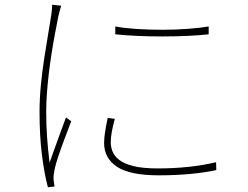

<svg xmlns="http://www.w3.org/2000/svg" viewBox="-20 -762 1040 806"><path d="M464 -651Q500 -644 552 -640.5Q604 -637 661 -637Q718 -637 770 -641Q822 -645 856 -651V-618Q822 -614 770 -611.5Q718 -609 661 -609Q604 -609 551.5 -611.5Q499 -614 464 -618ZM462 -263Q454 -234 449.5 -209.5Q445 -185 445 -164Q445 -146 452 -127Q459 -108 479.5 -91.5Q500 -75 539 -65Q578 -55 642 -55Q710 -55 771 -61.5Q832 -68 887 -81L888 -48Q843 -38 780.5 -32Q718 -26 647 -26Q525 -26 471 -62Q417 -98 417 -162Q417 -182 421 -207.5Q425 -233 432 -267ZM237 -738Q235 -732 233 -725Q231 -718 229 -710.5Q227 -703 225 -694Q218 -658 210.5 -618.5Q203 -579 196.5 -537.5Q190 -496 185 -454Q180 -412 177 -371.5Q174 -331 174 -293Q174 -235 177.5 -186.5Q181 -138 188 -79Q198 -107 210.5 -142Q223 -177 235.5 -211Q248 -245 257 -269L279 -253Q268 -224 253 -184.5Q238 -145 225.5 -108Q213 -71 209 -50Q207 -40 205.5 -28.5Q204 -17 205 -7Q206 0 207 8Q208 16 209 21L181 24Q166 -32 156 -112Q146 -192 146 -293Q146 -347 151.5 -404Q157 -461 165.5 -516Q174 -571 182 -618Q190 -665 195 -698Q197 -712 198 -722.5Q199 -733 199 -742Z"/></svg>

Font: Noto Sans TC Thin
Style: Regular
Weight: 100
Designer: Ryoko NISHIZUKA 西塚涼子 (kana, bopomofo & ideographs); Paul D. Hunt (Latin, Greek & Cyrillic); Sandoll Communications 산돌커뮤니
Foundry: Adobe
Version: Version 2.004-H2;hotconv 1.0.118;makeotfexe 2.5.65603